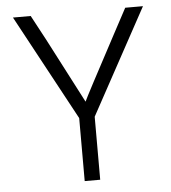

<svg xmlns="http://www.w3.org/2000/svg" viewBox="-50 -720 680 765"><g transform="rotate(-5 290.0 -337.0)"><path d="M320 -252V0H258V-252L30 -674H101L154 -575L289 -315Q297 -334 426 -575L479 -674H550Z"/></g></svg>

Font: Hind Siliguri Light
Style: Regular
Weight: 300
Designer: Jyotish Sonowal
Foundry: Indian Type Foundry
Version: Version 1.001;PS 1.0;hotconv 1.0.86;makeotf.lib2.5.63406; tt